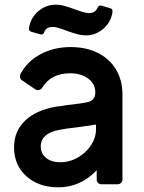

<svg xmlns="http://www.w3.org/2000/svg" viewBox="-20 -787 615 820"><path d="M40 -158Q40 -227 88 -272.5Q136 -318 223 -332Q245 -334 265 -338Q335 -346 350 -350Q387 -356 387 -392Q387 -429 356.5 -451.5Q326 -474 280 -474Q199 -474 162 -415Q154 -402 143 -402Q135 -402 130 -406L74 -444Q65 -450 65 -461Q65 -464 67 -470Q96 -525 153 -555.5Q210 -586 282 -586Q348 -586 398 -561Q448 -536 475.5 -490Q503 -444 503 -384V-21Q503 -12 497 -6Q491 0 482 0H414Q405 0 399 -5.5Q393 -11 393 -21V-60Q324 13 229 13Q145 13 92.5 -34.5Q40 -82 40 -158ZM390 -235V-255L315 -244Q254 -237 236 -233Q154 -218 154 -162Q154 -131 177 -112.5Q200 -94 238 -94Q277 -94 312 -114Q347 -134 368.5 -166.5Q390 -199 390 -235ZM261 -657Q222 -672 207 -672Q176 -672 169 -650Q167 -644 163 -641.5Q159 -639 153 -640L115 -651Q102 -654 104 -668Q111 -712 144 -739.5Q177 -767 218 -767Q237 -767 256.5 -761.5Q276 -756 303 -746Q344 -731 359 -731Q387 -731 396 -753Q402 -766 413 -763L450 -752Q463 -749 460 -733Q453 -691 420.5 -663.5Q388 -636 348 -636Q329 -636 308.5 -641.5Q288 -647 261 -657Z"/></svg>

Font: Miriam Libre
Style: Bold
Weight: 700
Designer: Michal Sahar
Foundry: Hagilda
Version: Version 1.001